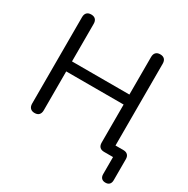

<svg xmlns="http://www.w3.org/2000/svg" viewBox="-193 -881 1187 1214"><g transform="rotate(30 401.0 -274.0)"><path d="M737.5 164.5Q718.5 164.5 708.5 154Q698.5 143.5 698.5 124.5V0H633Q612.5 0 601.5 -11Q590.5 -22 590.5 -44V-321H171.5V-37Q171.5 -16.5 161 -4.8Q150.5 7 129 7Q108.5 7 97.5 -4.8Q86.5 -16.5 86.5 -37V-668Q86.5 -689.5 97.5 -700.8Q108.5 -712 129 -712Q149.5 -712 160.5 -700.8Q171.5 -689.5 171.5 -668V-394H590.5V-668Q590.5 -689.5 601.5 -700.8Q612.5 -712 633 -712Q653.5 -712 664.5 -700.8Q675.5 -689.5 675.5 -668V-32.5L637 -71H733Q753.5 -71 764.5 -60Q775.5 -49 775.5 -28.5V124.5Q775.5 143.5 765.8 154Q756 164.5 737.5 164.5Z"/></g></svg>

Font: Nunito ExtraLight
Style: Regular
Weight: 200
Designer: Vernon Adams
Foundry: Vernon Adams
Version: Version 3.602;April 4, 2023;FontCreator 14.0.0.2856 64-bit